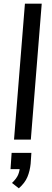

<svg xmlns="http://www.w3.org/2000/svg" viewBox="-20 -756 283 1040"><path d="M56 0 115 -736H206L147 0ZM150 72 146 131Q142 170 128.5 202.5Q115 235 82 264L45 235Q70 211 78.5 190Q87 169 88 145L112 160H37L43 72Z"/></svg>

Font: Muli Medium
Style: Italic
Weight: 500
Italic angle: -4.541°
Designer: Vernon Adams
Foundry: Vernon Adams
Version: Version 2.100; ttfautohint (v1.8.1.43-b0c9)